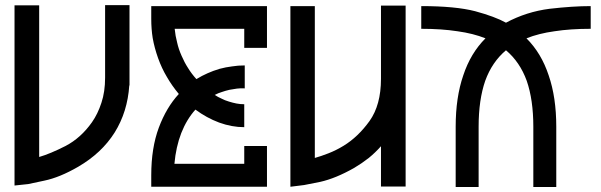

<svg xmlns="http://www.w3.org/2000/svg" viewBox="-20 -748 2403 768"><path d="M400.4 -727.5Q432.6 -727.5 498 -727.5Q498 -620.1 498 -406.2Q497.1 -406.2 497.1 -406.2Q490.2 -300.8 438.5 -217.8Q386.7 -135.7 293 -81.1Q218.8 -38.1 157.2 -25.4Q96.7 -12.7 92.8 -11.7Q75.2 -9.8 38.1 -5.9Q38.1 -246.1 38.1 -726.6Q71.3 -726.6 136.7 -726.6Q136.7 -524.4 136.7 -120.1Q180.7 -132.8 242.2 -164.1Q303.7 -196.3 347.7 -258.8Q371.1 -292 385.7 -336.9Q400.4 -380.9 400.4 -437.5Q400.4 -440.4 400.4 -444.3Q400.4 -447.3 400.4 -451.2Q400.4 -520.5 400.4 -589.8Q400.4 -658.2 400.4 -727.5Z M1047.9 -556.6Q1017.6 -556.6 957 -556.6Q957 -582 957 -632.8Q953.1 -632.8 950.2 -632.8Q946.3 -632.8 943.4 -632.8Q877 -632.8 810.5 -632.8Q744.1 -632.8 678.7 -632.8Q681.6 -603.5 688.5 -578.1Q694.3 -551.8 706.1 -525.4Q717.8 -498 732.4 -475.6Q746.1 -453.1 765.6 -431.6Q788.1 -445.3 810.5 -455.1Q832 -464.8 858.4 -472.7Q883.8 -479.5 908.2 -482.4Q931.6 -486.3 959 -486.3Q959 -456.1 959 -394.5Q942.4 -395.5 927.7 -393.6Q913.1 -391.6 897.5 -388.7Q880.9 -384.8 867.2 -379.9Q853.5 -376 838.9 -368.2Q852.5 -359.4 866.2 -353.5Q878.9 -346.7 895.5 -341.8Q911.1 -336.9 925.8 -334Q940.4 -331.1 957 -331.1Q957 -299.8 957 -239.3Q907.2 -239.3 856.4 -257.8Q806.6 -276.4 761.7 -309.6Q726.6 -270.5 705.1 -215.8Q683.6 -160.2 677.7 -92.8Q770.5 -92.8 957 -92.8Q957 -116.2 957 -164.1Q987.3 -164.1 1047.9 -164.1Q1047.9 -109.4 1047.9 -1Q893.6 -1 585 -1Q585 -16.6 585 -46.9Q585 -156.2 615.2 -237.3Q645.5 -318.4 695.3 -372.1Q667 -406.2 647.5 -440.4Q627 -474.6 612.3 -515.6Q597.7 -556.6 590.8 -595.7Q585 -631.8 585 -672.9Q585 -675.8 585 -678.7Q585 -693.4 585 -723.6Q739.3 -723.6 1047.9 -723.6Q1047.9 -721.7 1047.9 -719.7Q1047.9 -717.8 1047.9 -715.8Q1047.9 -675.8 1047.9 -636.7Q1047.9 -596.7 1047.9 -556.6Z M1503.9 -725.6Q1537.1 -725.6 1602.5 -725.6Q1602.5 -484.4 1602.5 -2Q1569.3 -2 1503.9 -2Q1503.9 -55.7 1503.9 -163.1Q1481.4 -137.7 1455.1 -116.2Q1427.7 -94.7 1396.5 -76.2Q1322.3 -34.2 1260.7 -20.5Q1199.2 -7.8 1196.3 -7.8Q1177.7 -4.9 1141.6 -1Q1141.6 -242.2 1141.6 -723.6Q1173.8 -723.6 1239.3 -723.6Q1239.3 -521.5 1239.3 -116.2Q1263.7 -123 1293.9 -134.8Q1324.2 -146.5 1354.5 -165Q1412.1 -200.2 1458 -263.7Q1503.9 -328.1 1503.9 -432.6Q1503.9 -436.5 1503.9 -440.4Q1503.9 -444.3 1503.9 -447.3Q1503.9 -517.6 1503.9 -586.9Q1503.9 -656.2 1503.9 -725.6Z M2342.8 -723.6Q2342.8 -723.6 2342.8 -723.6Q2342.8 -693.4 2342.8 -632.8Q2261.7 -632.8 2198.2 -623Q2134.8 -614.3 2085.9 -594.7Q2145.5 -535.2 2174.8 -446.3Q2205.1 -358.4 2205.1 -241.2Q2205.1 -161.1 2205.1 0Q2174.8 0 2113.3 0Q2113.3 -81.1 2113.3 -241.2Q2113.3 -348.6 2086.9 -424.8Q2059.6 -500 2003.9 -546.9Q1948.2 -500 1920.9 -424.8Q1894.5 -348.6 1894.5 -241.2Q1894.5 -161.1 1894.5 0Q1863.3 0 1802.7 0Q1802.7 -81.1 1802.7 -241.2Q1802.7 -358.4 1833 -446.3Q1862.3 -535.2 1921.9 -594.7Q1873 -614.3 1809.6 -623Q1746.1 -632.8 1665 -632.8Q1665 -663.1 1665 -723.6Q1801.8 -723.6 1880.9 -703.1Q1960 -681.6 2003.9 -657.2Q2085.9 -701.2 2178.7 -712.9Q2271.5 -723.6 2342.8 -723.6Z"/></svg>

Font: Oishi
Style: Regular
Weight: 400
Designer: bBranding
Version: Version 1.0